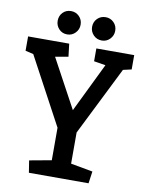

<svg xmlns="http://www.w3.org/2000/svg" viewBox="-93 -923 749 989"><g transform="rotate(10 281.0 -429.0)"><path d="M128 0 118 -63 233 -84V-254L44 -606L2 -616V-691H217L225 -624L157 -612L295 -357L420 -614L359 -624V-691H557V-616L513 -606L334 -247V-84L449 -63L440 0ZM379 -736Q353 -736 335.5 -754Q318 -772 318 -797Q318 -823 335.5 -840.5Q353 -858 379 -858Q404 -858 421.5 -840.5Q439 -823 439 -797Q439 -772 421.5 -754Q404 -736 379 -736ZM198 -736Q172 -736 155 -754Q138 -772 138 -797Q138 -823 155 -840.5Q172 -858 198 -858Q223 -858 240.5 -840.5Q258 -823 258 -797Q258 -772 240.5 -754Q223 -736 198 -736Z"/></g></svg>

Font: Kreon
Style: Regular
Weight: 400
Designer: Julia Petretta
Foundry: Julia Petretta and Eli Heuer
Version: Version 2.002